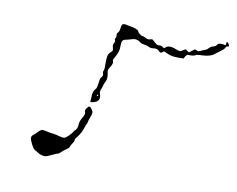

<svg xmlns="http://www.w3.org/2000/svg" viewBox="-56 -515 709 574"><g transform="rotate(10 298.5 -227.5)"><path d="M212 -177Q216 -182 218 -182Q222 -182 229 -170Q232 -164 225 -148Q223 -143 221.5 -136Q220 -129 219 -128.5Q218 -128 215 -119Q210 -101 197 -85Q192 -80 192 -75.5Q192 -71 187.5 -65Q183 -59 181.5 -54Q180 -49 173.5 -45Q167 -41 159.5 -34Q152 -27 150 -27Q148 -27 138.5 -22.5Q129 -18 120.5 -14.5Q112 -11 103.5 -13.5Q95 -16 91 -19Q87 -22 81.5 -24.5Q76 -27 69 -40.5Q62 -54 62 -59.5Q62 -65 69 -70.5Q76 -76 82 -83Q88 -88 91 -88.5Q94 -89 108 -86Q116 -84 125.5 -83Q135 -82 144 -79Q156 -76 160.5 -77Q165 -78 174 -87Q184 -98 184 -99.5Q184 -101 189.5 -106Q195 -111 195.5 -122.5Q196 -134 203 -145Q211 -158 208 -163.5Q205 -169 212 -177ZM298 -439Q307 -438 315 -434.5Q323 -431 323 -428.5Q323 -426 328.5 -421.5Q334 -417 337 -417Q341 -417 348 -413Q355 -409 361 -411Q367 -413 369 -412Q371 -411 377 -405Q385 -397 392 -398Q399 -399 403 -395L407 -392L412 -396Q420 -403 436 -398Q451 -392 455 -392Q459 -392 464 -396Q470 -400 472 -400Q474 -400 478 -396L483 -393L491 -399Q497 -404 499 -404.5Q501 -405 505.5 -402.5Q510 -400 515.5 -403Q521 -406 527.5 -408Q534 -410 539 -415.5Q544 -421 551.5 -423Q559 -425 561.5 -429.5Q564 -434 568 -434Q575 -436 586 -433Q587 -433 587.5 -434Q588 -435 588 -438Q588 -443 590 -443Q592 -443 595 -439Q601 -430 592 -430Q590 -430 587.5 -425Q585 -420 575.5 -413.5Q566 -407 560 -402Q549 -392 523 -391Q508 -391 503.5 -388Q499 -385 489 -385H479L474 -379L470 -372H451Q433 -372 421 -378L409 -383L405 -380Q401 -377 399 -377.5Q397 -378 392 -383Q386 -388 377 -386.5Q368 -385 363 -388Q358 -391 348 -392.5Q338 -394 334 -397.5Q330 -401 323.5 -403Q317 -405 306 -401.5Q295 -398 288 -397Q282 -395 280 -391Q278 -387 278 -373Q278 -359 270 -345Q262 -331 263 -329Q268 -322 257 -306Q252 -299 254 -292Q258 -275 253 -264Q249 -258 247.5 -251Q246 -244 243 -237.5Q240 -231 243 -223Q248 -207 236 -200Q230 -197 224 -196H218L219 -208Q219 -229 226 -235Q231 -239 232.5 -254Q234 -269 237 -273Q244 -280 241 -286Q239 -290 241.5 -295.5Q244 -301 243 -315Q243 -335 245 -342Q247 -349 256 -356Q259 -359 256.5 -367.5Q254 -376 257.5 -381.5Q261 -387 259 -390Q257 -393 259.5 -397Q262 -401 261 -406Q260 -411 264 -415Q268 -419 269 -429Q270 -439 273 -441Q276 -443 280.5 -442.5Q285 -442 298 -439ZM236 -217Q238 -217 238 -219Q238 -221 236 -221Q234 -221 234 -219Q234 -217 236 -217Z"/></g></svg>

Font: TT2020 Style D
Style: Italic
Weight: 400
Italic angle: -15°
Version: Version 0.2.000